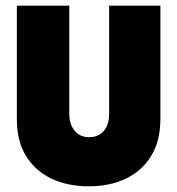

<svg xmlns="http://www.w3.org/2000/svg" viewBox="-20 -645 627 679"><path d="M293.8 13.9Q219.4 13.9 162.2 -13.2Q104.9 -40.3 72.2 -93.1Q39.6 -145.8 39.6 -224.3V-625H225V-243.8Q225 -216 234.4 -197.2Q243.8 -178.5 259.4 -169.1Q275 -159.7 295.1 -159.7Q316 -159.7 331.9 -169.1Q347.9 -178.5 356.9 -196.9Q366 -215.3 366 -243.1V-625H547.2V-224.3Q547.2 -146.5 514.6 -93.4Q481.9 -40.3 425 -13.2Q368.1 13.9 293.8 13.9Z"/></svg>

Font: Afacad Flux Black
Style: Regular
Weight: 900
Designer: Kristian Moeller
Foundry: Dicotype
Version: Version 1.100